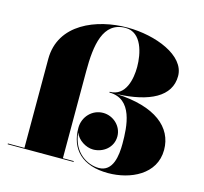

<svg xmlns="http://www.w3.org/2000/svg" viewBox="-109 -883 1079 1015"><g transform="rotate(15 430.0 -375.0)"><path d="M14.5 -4.5V0H375V-4.5H315.5V-481C315.5 -623 334 -755.5 458 -755.5C547 -755.5 570 -644 570 -571.5C570 -507.5 552 -407.5 463 -407.5V-403.5C592 -403.5 600 -254 600 -160C600 -96 590 -3.5 511 -3.5C451 -3.5 369 -47 358.5 -156.5C373 -118.5 418 -90 457 -90C511.5 -90 564 -128.5 564 -190C564 -246 515.5 -291 460 -291C400 -291 353 -241.5 353 -180.5C353 -63.5 424.5 10 566 10C687 10 821 -50 821 -185C821 -308 716.5 -396 502 -405.5C680.5 -412.5 791.5 -469 791.5 -581C791.5 -694 621 -760 468 -760C300 -760 105 -684 105 -491V-4.5Z"/></g></svg>

Font: Bodoni* 36pt Fatface
Style: Regular
Weight: 900
Version: Version 2.3